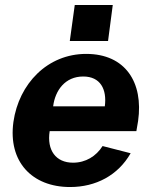

<svg xmlns="http://www.w3.org/2000/svg" viewBox="-20 -743 616 773"><path d="M434 -723H281L261 -578H415ZM180 -215H529L536 -256C558 -411 485 -526 327 -526C171 -526 56 -406 34 -252C12 -92 109 10 262 10C366 10 455 -37 506 -126L393 -155C367 -114 325 -88 274 -88C205 -88 168 -138 180 -215ZM194 -315C202 -379 242 -435 315 -435C384 -435 411 -384 402 -315Z"/></svg>

Font: United Sans
Style: Bold Italic
Weight: 700
Italic angle: -8°
Designer: Pablo Impallari, Rodrigo Fuenzalida (Modified by Dan O. Williams)
Version: Version 1.000;PS 001.000;hotconv 1.0.88;makeotf.lib2.5.64775